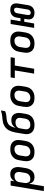

<svg xmlns="http://www.w3.org/2000/svg" viewBox="1600 -2384 990 4249"><g transform="rotate(-90 2095.5 -260.0)"><path d="M-9 215 113 -520H221L207 -436Q219 -457 236.5 -475Q254 -493 275 -505.5Q296 -518 319.5 -523Q343 -528 366 -528Q395 -528 422.5 -520.5Q450 -513 470 -495.5Q490 -478 502 -453.5Q514 -429 519 -402Q524 -375 522.5 -346Q521 -317 516 -288L500 -188Q496 -164 489 -140Q482 -116 469.5 -93.5Q457 -71 440 -51Q423 -31 400.5 -17.5Q378 -4 353.5 2Q329 8 305 8Q277 8 250.5 1Q224 -6 203.5 -22.5Q183 -39 171 -62.5Q159 -86 153 -113L99 215ZM261 -84Q284 -84 308 -91.5Q332 -99 351 -116Q370 -133 380.5 -156.5Q391 -180 394 -203L411 -303Q414 -319 414.5 -335.5Q415 -352 411.5 -367.5Q408 -383 400.5 -396.5Q393 -410 381 -419Q369 -428 353.5 -432Q338 -436 321 -436Q299 -436 276 -430Q253 -424 234 -409.5Q215 -395 204 -373.5Q193 -352 189 -329L173 -229Q170 -212 169 -195Q168 -178 171 -161.5Q174 -145 180.5 -130Q187 -115 198.5 -104.5Q210 -94 226.5 -89Q243 -84 261 -84Z M855 8Q823 8 792 2.5Q761 -3 735 -17.5Q709 -32 690 -55.5Q671 -79 661.5 -107.5Q652 -136 652 -168Q652 -200 657 -232L674 -332Q678 -359 688 -386Q698 -413 715.5 -437Q733 -461 757 -479.5Q781 -498 808 -509Q835 -520 862.5 -524Q890 -528 918 -528Q950 -528 981 -522.5Q1012 -517 1038.5 -502.5Q1065 -488 1084 -464.5Q1103 -441 1112 -412.5Q1121 -384 1121.5 -352Q1122 -320 1116 -288L1100 -188Q1095 -161 1085 -134Q1075 -107 1057.5 -83Q1040 -59 1016 -40.5Q992 -22 965.5 -11Q939 0 911 4Q883 8 855 8ZM856 -84Q872 -84 888.5 -87Q905 -90 920 -97Q935 -104 948.5 -115.5Q962 -127 971.5 -141.5Q981 -156 986.5 -171.5Q992 -187 994 -203L1011 -303Q1014 -320 1014 -336.5Q1014 -353 1010.5 -368.5Q1007 -384 999 -397Q991 -410 978.5 -419Q966 -428 950.5 -432Q935 -436 918 -436Q902 -436 885.5 -433Q869 -430 854 -423Q839 -416 825.5 -404.5Q812 -393 802.5 -378.5Q793 -364 787.5 -348.5Q782 -333 779 -317L763 -217Q760 -200 759.5 -183.5Q759 -167 762.5 -151.5Q766 -136 774.5 -123Q783 -110 795.5 -101Q808 -92 823.5 -88Q839 -84 856 -84Z M1456 8Q1424 8 1394 3Q1364 -2 1338 -15.5Q1312 -29 1292 -51Q1272 -73 1262 -101Q1252 -129 1251 -160Q1250 -191 1256 -223L1278 -357Q1283 -391 1290 -425Q1297 -459 1307.5 -492.5Q1318 -526 1335 -558Q1352 -590 1378 -616Q1404 -642 1436 -660Q1468 -678 1502 -687Q1536 -696 1570.5 -699Q1605 -702 1639 -706Q1673 -710 1707.5 -717Q1742 -724 1775 -735L1760 -643Q1739 -633 1715.5 -626.5Q1692 -620 1668.5 -616.5Q1645 -613 1622.5 -611.5Q1600 -610 1576.5 -607.5Q1553 -605 1530 -598Q1507 -591 1485.5 -578Q1464 -565 1447.5 -546Q1431 -527 1420.5 -505.5Q1410 -484 1403.5 -461Q1397 -438 1393 -415V-412Q1406 -434 1424.5 -452.5Q1443 -471 1465 -483Q1487 -495 1511 -500Q1535 -505 1558 -505Q1587 -505 1614 -498.5Q1641 -492 1662 -476Q1683 -460 1696 -436.5Q1709 -413 1715 -386.5Q1721 -360 1720 -331.5Q1719 -303 1714 -274L1698 -179Q1694 -152 1683.5 -125.5Q1673 -99 1656 -76.5Q1639 -54 1614.5 -37Q1590 -20 1564 -10Q1538 0 1510.5 4Q1483 8 1456 8ZM1457 -84Q1480 -84 1503.5 -90Q1527 -96 1546.5 -111.5Q1566 -127 1577.5 -149Q1589 -171 1593 -194L1609 -289Q1611 -305 1611.5 -321Q1612 -337 1607.5 -351.5Q1603 -366 1594 -378.5Q1585 -391 1572.5 -398.5Q1560 -406 1544.5 -409.5Q1529 -413 1513 -413Q1492 -413 1469 -408Q1446 -403 1426.5 -390.5Q1407 -378 1395 -357.5Q1383 -337 1379 -316L1361 -208Q1358 -192 1358 -176Q1358 -160 1362 -145Q1366 -130 1375 -118Q1384 -106 1397 -98Q1410 -90 1425.5 -87Q1441 -84 1457 -84Z M2055 8Q2023 8 1992 2.5Q1961 -3 1935 -17.5Q1909 -32 1890 -55.5Q1871 -79 1861.5 -107.5Q1852 -136 1852 -168Q1852 -200 1857 -232L1874 -332Q1878 -359 1888 -386Q1898 -413 1915.5 -437Q1933 -461 1957 -479.5Q1981 -498 2008 -509Q2035 -520 2062.5 -524Q2090 -528 2118 -528Q2150 -528 2181 -522.5Q2212 -517 2238.5 -502.5Q2265 -488 2284 -464.5Q2303 -441 2312 -412.5Q2321 -384 2321.5 -352Q2322 -320 2316 -288L2300 -188Q2295 -161 2285 -134Q2275 -107 2257.5 -83Q2240 -59 2216 -40.5Q2192 -22 2165.5 -11Q2139 0 2111 4Q2083 8 2055 8ZM2056 -84Q2072 -84 2088.5 -87Q2105 -90 2120 -97Q2135 -104 2148.5 -115.5Q2162 -127 2171.5 -141.5Q2181 -156 2186.5 -171.5Q2192 -187 2194 -203L2211 -303Q2214 -320 2214 -336.5Q2214 -353 2210.5 -368.5Q2207 -384 2199 -397Q2191 -410 2178.5 -419Q2166 -428 2150.5 -432Q2135 -436 2118 -436Q2102 -436 2085.5 -433Q2069 -430 2054 -423Q2039 -416 2025.5 -404.5Q2012 -393 2002.5 -378.5Q1993 -364 1987.5 -348.5Q1982 -333 1979 -317L1963 -217Q1960 -200 1959.5 -183.5Q1959 -167 1962.5 -151.5Q1966 -136 1974.5 -123Q1983 -110 1995.5 -101Q2008 -92 2023.5 -88Q2039 -84 2056 -84Z M2590 0 2661 -428H2492L2507 -520H2953L2938 -428H2769L2698 0Z M3255 8Q3223 8 3192 2.5Q3161 -3 3135 -17.5Q3109 -32 3090 -55.5Q3071 -79 3061.5 -107.5Q3052 -136 3052 -168Q3052 -200 3057 -232L3074 -332Q3078 -359 3088 -386Q3098 -413 3115.5 -437Q3133 -461 3157 -479.5Q3181 -498 3208 -509Q3235 -520 3262.5 -524Q3290 -528 3318 -528Q3350 -528 3381 -522.5Q3412 -517 3438.5 -502.5Q3465 -488 3484 -464.5Q3503 -441 3512 -412.5Q3521 -384 3521.5 -352Q3522 -320 3516 -288L3500 -188Q3495 -161 3485 -134Q3475 -107 3457.5 -83Q3440 -59 3416 -40.5Q3392 -22 3365.5 -11Q3339 0 3311 4Q3283 8 3255 8ZM3256 -84Q3272 -84 3288.5 -87Q3305 -90 3320 -97Q3335 -104 3348.5 -115.5Q3362 -127 3371.5 -141.5Q3381 -156 3386.5 -171.5Q3392 -187 3394 -203L3411 -303Q3414 -320 3414 -336.5Q3414 -353 3410.5 -368.5Q3407 -384 3399 -397Q3391 -410 3378.5 -419Q3366 -428 3350.5 -432Q3335 -436 3318 -436Q3302 -436 3285.5 -433Q3269 -430 3254 -423Q3239 -416 3225.5 -404.5Q3212 -393 3202.5 -378.5Q3193 -364 3187.5 -348.5Q3182 -333 3179 -317L3163 -217Q3160 -200 3159.5 -183.5Q3159 -167 3162.5 -151.5Q3166 -136 3174.5 -123Q3183 -110 3195.5 -101Q3208 -92 3223.5 -88Q3239 -84 3256 -84Z M3935 8Q3912 8 3890.5 4Q3869 0 3850 -10Q3831 -20 3817 -36.5Q3803 -53 3796.5 -73.5Q3790 -94 3790 -117Q3790 -140 3794 -162L3803 -218H3736L3700 0H3602L3688 -520H3786L3750 -302H3817L3831 -388Q3834 -408 3841 -427Q3848 -446 3859.5 -462.5Q3871 -479 3887.5 -492.5Q3904 -506 3923 -514Q3942 -522 3961.5 -525Q3981 -528 4000 -528Q4023 -528 4045 -524Q4067 -520 4085.5 -510Q4104 -500 4118 -483.5Q4132 -467 4138.5 -446.5Q4145 -426 4145.5 -403Q4146 -380 4142 -358L4105 -132Q4101 -112 4094.5 -93Q4088 -74 4076.5 -57.5Q4065 -41 4048 -27.5Q4031 -14 4012 -6Q3993 2 3973.5 5Q3954 8 3935 8ZM3935 -75Q3949 -75 3962.5 -80Q3976 -85 3986 -95.5Q3996 -106 4002 -119Q4008 -132 4010 -145L4047 -371Q4049 -385 4048.5 -398Q4048 -411 4042 -422Q4036 -433 4024.5 -439Q4013 -445 4000 -445Q3986 -445 3973 -440Q3960 -435 3949.5 -424.5Q3939 -414 3933.5 -401Q3928 -388 3926 -375L3888 -149Q3886 -135 3887 -122Q3888 -109 3893.5 -98Q3899 -87 3910.5 -81Q3922 -75 3935 -75Z"/></g></svg>

Font: Iosevka SmBd Ex Obl
Style: Regular
Weight: 600
Width: 7
Italic angle: -9°
Monospace: yes
Designer: Belleve Invis
Foundry: Belleve Invis
Version: Version 32.5.0; ttfautohint (v1.8.4)